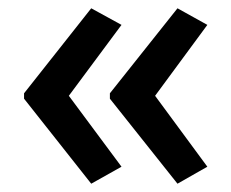

<svg xmlns="http://www.w3.org/2000/svg" viewBox="-20 -564 558 463"><path d="M38 -339 200 -544 273 -504 146 -333 273 -162 200 -121 38 -326ZM245 -339 408 -544 480 -504 354 -333 480 -162 408 -121 245 -326Z"/></svg>

Font: Noto Sans Malayalam UI SemiCondensed Medium
Style: Regular
Weight: 500
Width: 4
Designer: Jelle Bosma - Monotype Design Team
Foundry: Monotype Imaging Inc.
Version: Version 2.104; ttfautohint (v1.8.4.7-5d5b)